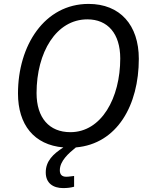

<svg xmlns="http://www.w3.org/2000/svg" viewBox="-20 -745 761 982"><path d="M304 9C251 43 214 79 214 137C214 192 252 217 303 217C322 217 342 215 359 210V155C347 156 332 159 319 159C297 159 286 148 286 126C286 78 331 39 368 9C580 -9 690 -208 690 -444C690 -617 594 -725 433 -725C208 -725 72 -513 72 -267C72 -107 154 -4 304 9ZM427 -646C531 -646 595 -573 595 -446C595 -244 499 -69 340 -69C232 -69 167 -142 167 -269C167 -477 267 -646 427 -646Z"/></svg>

Font: BC Sans
Style: Italic
Weight: 400
Italic angle: -12°
Designer: Monotype Design Team
Designer: Province of B.C.
Foundry: Monotype Imaging Inc.
Version: Version 2.000;GOOG;noto-source:20170915:90ef993387c0